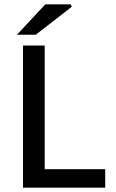

<svg xmlns="http://www.w3.org/2000/svg" viewBox="-20 -865 534 885"><path d="M86 0V-655H186V-85H465V0ZM58 -705 189 -845H306L311 -834L145 -705Z"/></svg>

Font: Source Sans 3 Medium
Style: Regular
Weight: 500
Designer: Paul D. Hunt
Foundry: Adobe
Version: Version 3.052;hotconv 1.1.0;makeotfexe 2.6.0